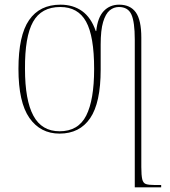

<svg xmlns="http://www.w3.org/2000/svg" viewBox="-20 -562 727 822"><path d="M557 -393Q557 -468 542.5 -500Q528 -532 489 -532Q467 -532 449.5 -517.5Q432 -503 421.5 -468Q411 -433 411 -371V-264Q411 -122 366 -56Q321 10 235 10Q153 10 106 -57Q59 -124 59 -267Q59 -410 104.5 -476Q150 -542 239 -542Q293 -542 331.5 -514.5Q370 -487 390 -429H392Q398 -487 424 -514.5Q450 -542 490 -542Q538 -542 561.5 -509Q585 -476 585 -401V153Q585 189 589 205.5Q593 222 605 226Q617 230 641 230H670V240H557ZM235 0Q315 0 349 -67Q383 -134 383 -267Q383 -407 348.5 -469.5Q314 -532 238 -532Q157 -532 121.5 -468.5Q86 -405 87 -267Q87 -133 123 -66.5Q159 0 235 0Z"/></svg>

Font: Noto Serif Display SemiCondensed Thin
Style: Regular
Weight: 100
Width: 4
Designer: Monotype Design Team
Foundry: Monotype Imaging Inc.
Version: Version 2.009